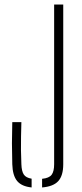

<svg xmlns="http://www.w3.org/2000/svg" viewBox="-20 -820 359 844"><path d="M119 4Q75 -0.5 55.2 -24.5Q35.5 -48.5 34 -98Q32.5 -150.5 32.5 -190.5Q32.5 -230.5 34 -283H74Q73 -250.5 72.5 -220.5Q72 -190.5 72.2 -160.5Q72.5 -130.5 74 -98Q75 -67.5 84.5 -53Q94 -38.5 119 -34.5ZM165 4V-34Q196 -37 207 -51.8Q218 -66.5 218 -98V-800H258V-98Q258 -48 236.2 -24Q214.5 0 165 4Z"/></svg>

Font: Big Shoulders Stencil Text SC Thin
Style: Regular
Weight: 100
Designer: Patric King
Foundry: XO Type Co
Version: Version 2.001